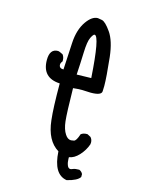

<svg xmlns="http://www.w3.org/2000/svg" viewBox="-131 -840 762 1037"><g transform="rotate(15 250.0 -321.5)"><path d="M347 123Q271 111 264 -16Q196 -57 184 -168Q176 -235 176 -372Q76 -377 76 -477Q76 -539 122 -539Q129 -539 150 -528Q160 -515 160 -497V-491Q151 -480 151 -471Q151 -450 176 -450Q180 -524 184 -600Q188 -676 222 -724Q252 -766 284 -766Q288 -766 307.5 -762Q327 -758 358.5 -713Q390 -668 400 -580Q412 -468 412 -421L411 -391Q410 -367 350 -367L303 -369Q277 -369 252 -366Q254 -228 259 -183Q264 -138 281 -113Q295 -91 314 -91Q317 -91 330 -93.5Q343 -96 356 -136Q369 -146 388 -146H392L411 -136Q422 -124 422 -107L421 -97Q409 -62 382.5 -33Q356 -4 327 0V9Q327 28 333 44Q339 60 351 60Q355 60 365.5 55.5Q376 51 399 51Q413 57 419 70V86Q405 109 347 123ZM252 -442 333 -444Q318 -675 290 -675Q283 -675 271.5 -652Q260 -629 258 -567Q256 -505 252 -442Z"/></g></svg>

Font: Xiaolai SC
Style: Regular
Weight: 400
Designer: Nozomi Seto 瀬戸のぞみ
Version: Version 3.11;December 4, 2020;FontCreator 13.0.0.2613 64-bit